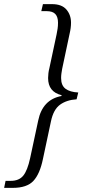

<svg xmlns="http://www.w3.org/2000/svg" viewBox="-53 -780 434 930"><path d="M-33 130 -26 96H-1Q39 96 59.5 71Q80 46 93 -14L132 -196Q153 -298 245 -315V-319Q180 -335 180 -402Q180 -413 181.5 -425.5Q183 -438 186 -449L221 -613Q224 -628 226 -641Q228 -654 228 -670Q228 -698 215 -712Q202 -726 173 -726H147L155 -760H199Q246 -760 268.5 -734Q291 -708 291 -670Q291 -645 284 -616L248 -446Q246 -435 244.5 -424Q243 -413 243 -402Q243 -366 264.5 -350Q286 -334 326 -332L318 -299Q270 -296 238 -273Q206 -250 194 -193L155 -10Q140 63 108.5 96.5Q77 130 9 130Z"/></svg>

Font: Noto Serif Condensed Light
Style: Italic
Weight: 300
Width: 3
Italic angle: -12°
Designer: Monotype Design Team
Foundry: Monotype Imaging Inc.
Version: Version 2.014; ttfautohint (v1.8.4.7-5d5b)